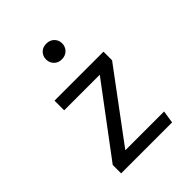

<svg xmlns="http://www.w3.org/2000/svg" viewBox="-219 -923 1052 1052"><g transform="rotate(-45 307.5 -396.5)"><path d="M210.8 -73.3H511.3L500 0H105.1V-65.1L404.6 -465.1H128.7V-540H508.2V-473.3ZM317.4 -792.8Q345.6 -792.8 363.1 -775.4Q380.5 -757.9 380.5 -732.8Q380.5 -706.7 363.1 -689Q345.6 -671.3 317.4 -671.3Q289.7 -671.3 272.6 -689Q255.4 -706.7 255.4 -732.8Q255.4 -757.9 272.6 -775.4Q289.7 -792.8 317.4 -792.8Z"/></g></svg>

Font: FiraCode Nerd Font
Style: Regular
Weight: 400
Designer: Carrois Corporate, Edenspiekermann AG, Nikita Prokopov
Foundry: Carrois Corporate, Edenspiekermann AG, Nikita Prokopov
Version: Version 6.002;Nerd Fonts 3.4.0